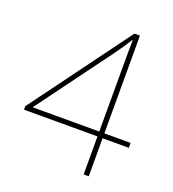

<svg xmlns="http://www.w3.org/2000/svg" viewBox="-131 -819 832 921"><g transform="rotate(20 285.0 -359.0)"><path d="M560 -194V-219H426V-718H398L25 -212V-194H400V0H426V-194ZM400 -524V-219H60L335 -592C365 -633 376 -650 399 -686H401C400 -635 400 -610 400 -524Z"/></g></svg>

Font: Noto Sans Thai Looped Thin
Style: Regular
Weight: 100
Designer: Sasikarn Vongin, Ben Mitchell
Foundry: The Fontpad Ltd
Version: Version 1.001